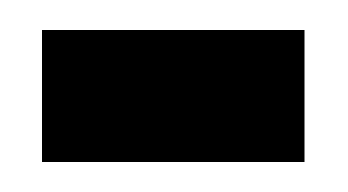

<svg xmlns="http://www.w3.org/2000/svg" viewBox="-20 -371 232 128"><path d="M8 -263H183V-351H8Z"/></svg>

Font: Modon Arabic
Style: Bold
Weight: 700
Designer: Ahmedzaza
Foundry: Ahmedzaza
Version: Version 2.010